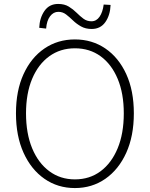

<svg xmlns="http://www.w3.org/2000/svg" viewBox="-20 -941 760 974"><path d="M360 13Q273 13 205.5 -34Q138 -81 99.5 -166Q61 -251 61 -366Q61 -481 99.5 -565Q138 -649 205.5 -695Q273 -741 360 -741Q447 -741 514.5 -695Q582 -649 620.5 -565Q659 -481 659 -366Q659 -251 620.5 -166Q582 -81 514.5 -34Q447 13 360 13ZM360 -31Q435 -31 490.5 -72.5Q546 -114 577 -189Q608 -264 608 -366Q608 -467 577 -541Q546 -615 490.5 -655.5Q435 -696 360 -696Q286 -696 230 -655.5Q174 -615 143 -541Q112 -467 112 -366Q112 -264 143 -189Q174 -114 230 -72.5Q286 -31 360 -31ZM445 -794Q414 -794 391 -807Q368 -820 350.5 -837Q333 -854 315.5 -867.5Q298 -881 276 -881Q251 -881 234 -858.5Q217 -836 214 -796L179 -800Q181 -850 205.5 -885.5Q230 -921 275 -921Q307 -921 329 -907.5Q351 -894 368.5 -876.5Q386 -859 403.5 -846Q421 -833 444 -833Q469 -833 485 -856Q501 -879 506 -918L541 -916Q539 -864 514.5 -829Q490 -794 445 -794Z"/></svg>

Font: Noto Sans TC ExtraLight
Style: Regular
Weight: 250
Designer: Ryoko NISHIZUKA  (kana, bopomofo & ideographs); Paul D. Hunt (Latin, Greek & Cyrillic); Sandoll Communications , Soo-you
Foundry: Adobe
Version: Version 2.004-H2;hotconv 1.0.118;makeotfexe 2.5.65603